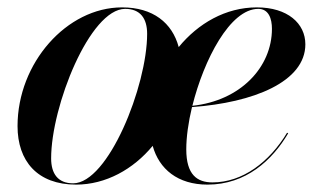

<svg xmlns="http://www.w3.org/2000/svg" viewBox="-20 -490 892 520"><path d="M186 10C266.5 10 341 -31.5 393.5 -95C411 -32 461.5 10 542 10C646 10 717.5 -56 760.5 -129L757.5 -130.5C709.5 -51 637 4 555.5 4C514 4 484.5 -16.5 484.5 -85.5C484.5 -118.5 490 -158.5 500 -200C666.5 -212 807 -268.5 807 -370C807 -426.5 759 -470 675.5 -470C591 -470 516.5 -426.5 464 -362.5C446.5 -428 394.5 -470 310.5 -470C161 -470 27.5 -319.5 27.5 -148.5C27.5 -53.5 81.5 10 186 10ZM178 6.5C137 6.5 118.5 -19.5 118.5 -61C118.5 -202.5 223.5 -466 319 -466C360 -466 378.5 -440 378.5 -398.5C378.5 -257 273 6.5 178 6.5ZM679.5 -466C708 -466 716.5 -439 716.5 -412C716.5 -307.5 630.5 -217 501 -203.5C532 -328 603 -466 679.5 -466Z"/></svg>

Font: Bodoni* 48pt Medium
Style: Italic
Weight: 500
Italic angle: -13°
Version: Version 2.3